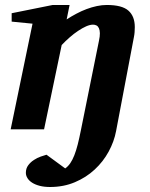

<svg xmlns="http://www.w3.org/2000/svg" viewBox="-20 -520 602 772"><path d="M522 -411.1Q522 -401.4 521.2 -390.9Q520.5 -380.4 518.1 -369.1L446.8 6.8Q439 48.8 417 89.4Q395 129.9 360.8 161.6Q326.7 193.4 281.2 212.6Q235.8 231.9 181.2 231.9Q158.2 231.9 140.1 227.3Q122.1 222.7 109.6 214.8Q97.2 207 90.6 196.5Q84 186 84 174.8Q84 157.2 93.5 144.5Q103 131.8 116.2 123.3Q129.4 114.7 143.6 109.6Q157.7 104.5 167 102.1L242.2 157.2Q253.9 148.9 262.7 136Q271.5 123 278.8 104.5Q286.1 85.9 292.5 61Q298.8 36.1 305.2 3.9L377.9 -356Q381.8 -374 381.6 -386.5Q381.3 -398.9 377.7 -406.7Q374 -414.6 367.9 -417.7Q361.8 -420.9 354 -420.9Q341.8 -420.9 326.4 -414.1Q311 -407.2 294.2 -396Q277.3 -384.8 260.3 -369.9Q243.2 -355 228 -338.9L157.2 0H22.9L110.8 -424.8L26.9 -433.1V-466.8L191.9 -500H259.8L248 -441.9Q266.6 -454.1 286.9 -464.8Q307.1 -475.6 327.9 -483.4Q348.6 -491.2 369.4 -495.6Q390.1 -500 409.2 -500Q470.7 -500 496.3 -477.3Q522 -454.6 522 -411.1Z"/></svg>

Font: Charis SIL Phon
Style: Bold Italic
Weight: 700
Italic angle: -11°
Foundry: SIL International
Version: Version 5.000